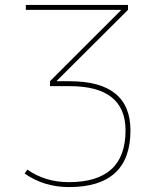

<svg xmlns="http://www.w3.org/2000/svg" viewBox="-20 -750 640 780"><path d="M490 -220Q490 -400 263 -400H183V-420L471 -708V-710H85V-730H500V-710L211 -422V-420H263Q510 -420 510 -220Q510 10 260 10Q159 10 80 -45L91 -61Q164 -10 260 -10Q490 -10 490 -220Z"/></svg>

Font: M PLUS 1p Thin
Style: Regular
Weight: 250
Version: Version 1.062